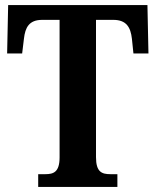

<svg xmlns="http://www.w3.org/2000/svg" viewBox="-20 -734 611 754"><path d="M130 0H441V-50H414C380 -50 357 -58 357 -117V-656H425C477 -656 493 -626 498 -582L504 -524H563L559 -714H12L8 -524H67L74 -582C79 -626 94 -656 146 -656H214V-116C214 -58 190 -50 158 -50H130Z"/></svg>

Font: Noto Serif Tamil Condensed
Style: Bold Italic
Weight: 700
Width: 3
Italic angle: -12°
Designer: Indian Type Foundry, Tom Grace, and the Monotype Design Team
Foundry: Monotype Imaging Inc.
Version: Version 2.003